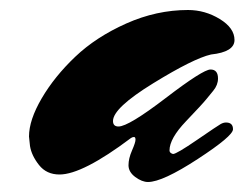

<svg xmlns="http://www.w3.org/2000/svg" viewBox="-20 -341 489 384"><path d="M319 -40Q319 -35 326 -33Q333 -33 374.5 -61.5Q416 -90 421.5 -93Q427 -96 432 -96Q446 -96 446 -82.5Q446 -69 375.5 -23Q305 23 276 23Q264 23 250.5 13Q237 3 237 -10.5Q237 -24 244 -40Q251 -56 251 -61.5Q251 -67 248 -67Q245 -67 242 -65Q145 8 99 8Q73 8 58 -11Q43 -30 40 -49L38 -68Q38 -101 63.5 -144.5Q89 -188 130.5 -227.5Q172 -267 232.5 -294Q293 -321 356 -321Q390 -321 419.5 -303Q449 -285 449 -261Q449 -237 402 -232Q367 -224 286.5 -174.5Q206 -125 206 -99Q206 -88 217 -88Q237 -88 311.5 -145Q386 -202 401 -202Q416 -202 416 -184Q416 -171 406.5 -159.5Q397 -148 393 -143Q385 -133 352 -98.5Q319 -64 319 -40Z"/></svg>

Font: Mrs Sheppards
Style: Regular
Weight: 400
Version: Version 1.000